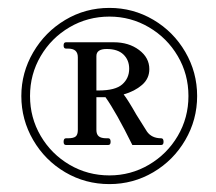

<svg xmlns="http://www.w3.org/2000/svg" viewBox="-20 -779 547 486"><path d="M479 -536Q479 -476 449 -424.5Q419 -373 368 -343Q317 -313 257 -313Q196 -313 145 -343Q94 -373 64 -424.5Q34 -476 34 -536Q34 -595 64 -646.5Q94 -698 145 -728.5Q196 -759 257 -759Q317 -759 368 -729Q419 -699 449 -647.5Q479 -596 479 -536ZM457 -536Q457 -591 430 -637Q403 -683 357 -710Q311 -737 257 -737Q202 -737 156 -710Q110 -683 83 -637Q56 -591 56 -536Q56 -481 83 -435Q110 -389 156 -362Q202 -335 257 -335Q311 -335 357 -362Q403 -389 430 -435Q457 -481 457 -536ZM394 -420Q394 -412 388 -412H315Q274 -495 247 -533H242H224V-450Q224 -439 230 -434Q236 -429 249 -429H254Q260 -429 260 -420Q260 -412 254 -412H147Q141 -412 141 -420Q141 -429 147 -429H152Q166 -429 171.5 -433.5Q177 -438 177 -450V-634Q177 -645 171 -650.5Q165 -656 152 -656H147Q141 -656 141 -664Q141 -672 147 -672H268Q306 -672 332 -652.5Q358 -633 358 -604Q358 -580 339.5 -564Q321 -548 293 -540Q304 -526 325 -489L352 -446Q364 -429 388 -429Q394 -429 394 -420ZM224 -550H230Q272 -550 289.5 -565.5Q307 -581 307 -605Q307 -627 292.5 -641Q278 -655 250 -655Q224 -655 224 -637Z"/></svg>

Font: Shippori Mincho SemiBold
Style: Regular
Weight: 600
Designer: FONTDASU
Foundry: FONTDASU / Google Inc. / but / Adobe
Version: Version 3.110; ttfautohint (v1.8.3)